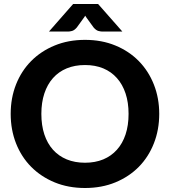

<svg xmlns="http://www.w3.org/2000/svg" viewBox="-20 -933 851 961"><path d="M777 -363Q777 -283.5 750.2 -215.5Q723.5 -147.5 674.8 -98Q626 -48.5 557.5 -20.2Q489 8 405.5 8Q322 8 253.5 -20.2Q185 -48.5 136 -98Q87 -147.5 60.2 -215.5Q33.5 -283.5 33.5 -363Q33.5 -442.5 60.2 -510.2Q87 -578 136 -627.5Q185 -677 253.5 -705.2Q322 -733.5 405.5 -733.5Q489 -733.5 557.5 -705.2Q626 -677 674.8 -627.2Q723.5 -577.5 750.2 -509.8Q777 -442 777 -363ZM623.5 -363Q623.5 -420 608.5 -465.2Q593.5 -510.5 565.2 -542.2Q537 -574 496.8 -590.8Q456.5 -607.5 405.5 -607.5Q354.5 -607.5 314 -590.8Q273.5 -574 245.2 -542.2Q217 -510.5 202 -465.2Q187 -420 187 -363Q187 -305.5 202 -260.2Q217 -215 245.2 -183.5Q273.5 -152 314 -135.2Q354.5 -118.5 405.5 -118.5Q456.5 -118.5 496.8 -135.2Q537 -152 565.2 -183.5Q593.5 -215 608.5 -260.2Q623.5 -305.5 623.5 -363ZM592.5 -775H492.5Q484.5 -775 472.8 -778Q461 -781 448.5 -795.5L414.5 -842.5Q412 -845.5 410.2 -848.5Q408.5 -851.5 406.5 -854.5Q404.5 -851.5 402.8 -848.5Q401 -845.5 398.5 -842.5L364.5 -795.5Q352 -781 340.2 -778Q328.5 -775 320.5 -775H225L346 -913H471Z"/></svg>

Font: LatoLatin Heavy
Style: Regular
Weight: 800
Designer: Lukasz Dziedzic with Adam Twardoch and Botio Nikoltchev
Foundry: tyPoland Lukasz Dziedzic
Version: Version 2.015; 2015-08-06; http://www.latofonts.com/